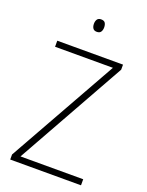

<svg xmlns="http://www.w3.org/2000/svg" viewBox="-167 -991 820 1073"><g transform="rotate(20 243.5 -455.0)"><path d="M454 0H33V-30L397 -678H53V-714H444V-684L81 -36H454ZM243 -910Q261 -910 267.5 -899.5Q274 -889 274 -873Q274 -857 267 -846.5Q260 -836 243 -836Q227 -836 220 -846.5Q213 -857 213 -873Q213 -889 220 -899.5Q227 -910 243 -910Z"/></g></svg>

Font: Noto Sans Khmer SemiCondensed ExtraLight
Style: Regular
Weight: 200
Width: 4
Designer: Danh Hong and the Monotype Design Team
Foundry: Monotype Imaging Inc.
Version: Version 2.004; ttfautohint (v1.8.4.7-5d5b)